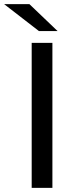

<svg xmlns="http://www.w3.org/2000/svg" viewBox="-48 -907 378 927"><path d="M140 -757 -28 -887H94L230 -757ZM105 0V-700H205V0Z"/></svg>

Font: Montserrat
Style: Regular
Weight: 500
Designer: Julieta Ulanovsky
Foundry: Julieta Ulanovsky
Version: Version 7.200;PS 007.200;hotconv 1.0.88;makeotf.lib2.5.64775